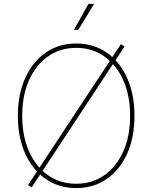

<svg xmlns="http://www.w3.org/2000/svg" viewBox="-20 -962 787 992"><path d="M374 9.8Q284.2 9.8 216.1 -37.4Q147.9 -84.5 110.1 -168.7Q72.3 -252.9 72.3 -363.3Q72.3 -474.6 110.4 -558.8Q148.4 -643.1 216.3 -690.2Q284.2 -737.3 374 -737.3Q463.4 -737.3 531.2 -690.2Q599.1 -643.1 637 -558.8Q674.8 -474.6 674.8 -363.3Q674.8 -252.4 637 -168.2Q599.1 -84 531.2 -37.1Q463.4 9.8 374 9.8ZM374 -12.7Q456.5 -12.7 519.3 -56.9Q582 -101.1 617.2 -180.2Q652.3 -259.3 652.3 -363.3Q652.3 -467.8 617.2 -546.9Q582 -626 519.3 -670.4Q456.5 -714.8 374 -714.8Q291.5 -714.8 228.5 -670.9Q165.5 -627 130.1 -547.9Q94.7 -468.8 94.7 -363.3Q94.7 -259.8 129.6 -180.7Q164.6 -101.6 227.5 -57.1Q290.5 -12.7 374 -12.7ZM143.6 6.3 125 -6.3 604.5 -733.9 623 -721.2ZM362.3 -808.1 437 -941.9H466.3L384.8 -808.1Z"/></svg>

Font: Inter Thin
Style: Regular
Weight: 250
Designer: Rasmus Andersson
Foundry: rsms
Version: Version 4.001;git-66647c0bb